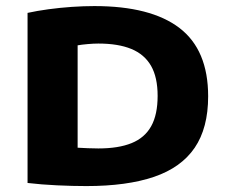

<svg xmlns="http://www.w3.org/2000/svg" viewBox="-20 -622 761 648"><path d="M271.5 6Q225.5 6 172.5 3.5Q119.5 1 73 -4.5V-578.5Q105 -585.5 143.8 -590.8Q182.5 -596 222.5 -598.8Q262.5 -601.5 298.5 -601.5Q489 -601.5 585.8 -527.5Q682.5 -453.5 682.5 -297Q682.5 -190 637 -123.2Q591.5 -56.5 500 -25.2Q408.5 6 271.5 6ZM312 -121Q380 -121 424.2 -139Q468.5 -157 490.2 -196Q512 -235 512 -298.5Q512 -361 489.8 -399.8Q467.5 -438.5 423.2 -456.8Q379 -475 312 -475Q295.5 -475 275.8 -473.2Q256 -471.5 242 -469V-123.5Q259 -122.5 276.5 -121.8Q294 -121 312 -121Z"/></svg>

Font: Encode Sans SC SemiExpanded
Style: Bold
Weight: 700
Width: 6
Designer: Multiple Designers
Foundry: Impallari Type
Version: Version 3.002